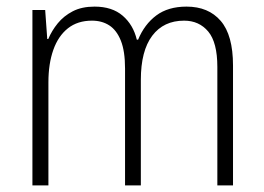

<svg xmlns="http://www.w3.org/2000/svg" viewBox="-20 -561 800 581"><path d="M544.4 -541Q610.8 -541 647.9 -497.8Q685.1 -454.6 685.1 -362.8V0H637.7V-358.4Q637.7 -432.6 610.1 -465.6Q582.5 -498.5 537.1 -498.5Q475.1 -498.5 440.7 -452.9Q406.2 -407.2 406.2 -319.3V0H358.4V-353.5Q358.4 -406.2 345.7 -438Q333 -469.7 310.8 -484.1Q288.6 -498.5 258.3 -498.5Q214.8 -498.5 185.5 -475.3Q156.2 -452.1 141.4 -410.2Q126.5 -368.2 126.5 -312V0H78.1V-530.8H116.7L123 -442.9H126Q136.7 -468.3 154.8 -490.5Q172.9 -512.7 200.2 -526.9Q227.5 -541 266.1 -541Q319.3 -541 351.3 -513.4Q383.3 -485.8 394 -440.9H397.9Q417 -487.3 452.9 -514.2Q488.8 -541 544.4 -541Z"/></svg>

Font: Open Sans SemiCondensed Light
Style: Regular
Weight: 300
Width: 4
Designer: Monotype Design Team
Foundry: Monotype Imaging Inc.
Version: Version 3.000